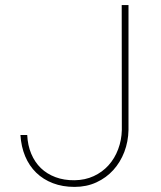

<svg xmlns="http://www.w3.org/2000/svg" viewBox="-20 -731 640 761"><path d="M462.4 -710.9H489.3V-215.8Q488.3 -169.4 472.7 -128.7Q457 -87.9 429.2 -57.1Q401.4 -26.4 362.3 -8.3Q323.2 9.8 275.4 9.8Q228 9.8 189.7 -4.9Q151.4 -19.5 123.5 -46.6Q95.7 -73.7 79.8 -111.6Q64 -149.4 61 -195.8H87.9Q89.8 -154.8 103.8 -121.6Q117.7 -88.4 141.8 -64.9Q166 -41.5 200 -28.8Q233.9 -16.1 275.4 -16.6Q317.4 -17.1 351.6 -33Q385.7 -48.8 410.2 -75.9Q434.6 -103 448.2 -139.2Q461.9 -175.3 462.9 -215.8Z"/></svg>

Font: TypoPRO Roboto Mono
Style: Regular
Weight: 250
Designer: Google
Version: Version 2.000986; 2015; ttfautohint (v1.3)